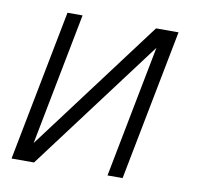

<svg xmlns="http://www.w3.org/2000/svg" viewBox="-65 -597 680 664"><g transform="rotate(10 275.0 -265.0)"><path d="M17 0 120 -530H173L83 -66L431 -530H510L407 0H354L444 -464L96 0Z"/></g></svg>

Font: Lode Dark Term
Style: Italic
Weight: 400
Italic angle: -11°
Monospace: yes
Designer: Belleve Invis
Foundry: Belleve Invis
Version: Version 29.2.0